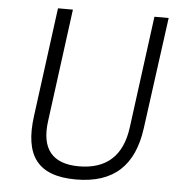

<svg xmlns="http://www.w3.org/2000/svg" viewBox="-52 -773 791 833"><g transform="rotate(5 343.0 -356.5)"><path d="M583 -236 649 -723H587L522 -233C505 -109 435 -48 317 -48C201 -48 150 -110 167 -233L232 -723H167L104 -248C81 -76 141 10 309 10C475 10 561 -75 583 -236Z"/></g></svg>

Font: United Sans ExtraLight
Style: Italic
Weight: 200
Italic angle: -8°
Designer: Pablo Impallari, Rodrigo Fuenzalida (Modified by Dan O. Williams)
Version: Version 1.000;PS 001.000;hotconv 1.0.88;makeotf.lib2.5.64775